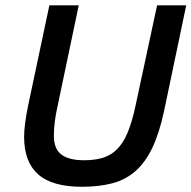

<svg xmlns="http://www.w3.org/2000/svg" viewBox="-20 -696 729 731"><path d="M605 -274.9Q586.9 -189.9 560.3 -134Q533.7 -78.1 496.1 -44.9Q458.5 -11.7 408 1.7Q357.4 15.1 292 15.1Q178.7 15.1 125.2 -32.2Q71.8 -79.6 71.8 -174.8Q71.8 -197.8 75.7 -227.8Q79.6 -257.8 86.9 -293L168 -675.8H279.8L199.2 -292Q192.4 -261.7 188.7 -233.9Q185.1 -206.1 185.1 -179.2Q185.1 -129.4 213.6 -107.7Q242.2 -85.9 299.8 -85.9Q340.8 -85.9 371.6 -95.2Q402.3 -104.5 425.8 -127.9Q449.2 -151.4 466.1 -191.7Q482.9 -231.9 496.1 -293.9L578.1 -675.8H689Z"/></svg>

Font: Clear Sans Medium
Style: Italic
Weight: 500
Italic angle: -12°
Foundry: Intel Corporation
Version: Version 1.00